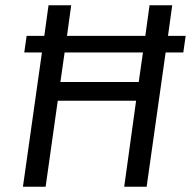

<svg xmlns="http://www.w3.org/2000/svg" viewBox="-20 -708 724 728"><path d="M675 -509H608L536 0H451L496 -326H199L153 0H67L139 -509H72L81 -572H148L164 -688H250L234 -572H531L547 -688H633L617 -572H684ZM506 -397 522 -509H225L209 -397Z"/></svg>

Font: FiraGO Book
Style: Italic
Weight: 350
Italic angle: -8°
Designer: bBox Type GmbH
Foundry: bBox Type GmbH
Version: Version 1.001